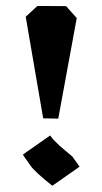

<svg xmlns="http://www.w3.org/2000/svg" viewBox="-20 -589 338 634"><path d="M172.4 -197.3 122.6 -198.2 64.9 -533.7 103.5 -569.3 198.2 -568.8 233.4 -529.3ZM145.5 -141.6 156.7 -127.4 177.7 -106.9Q198.7 -88.9 219.2 -71.8L242.7 -38.6L152.8 24.4Q96.2 -20.5 81.5 -41L58.1 -74.2Q56.2 -77.1 56.2 -78.1V-79.1Z"/></svg>

Font: Panteley
Style: Regular
Weight: 500
Designer: Kalashnikov Yuriy
Foundry: Øêîëà ïàâà èìåíè ñâÿòîãî àâíîàïîñòîëüíîãî Âëàäèìèà
Version: Version 1.80 April 12, 2018